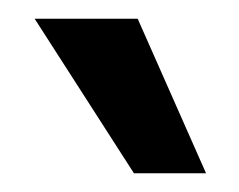

<svg xmlns="http://www.w3.org/2000/svg" viewBox="-20 -740 255 205"><path d="M17 -720H127L200 -555H123Z"/></svg>

Font: Ek Mukta
Style: Bold
Weight: 700
Designer: Girish Dalvi and Yashodeep Gholap
Foundry: Ek Type
Version: Version 2.538;PS 1.002;hotconv 16.6.51;makeotf.lib2.5.65220;